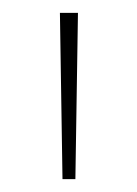

<svg xmlns="http://www.w3.org/2000/svg" viewBox="-20 -978 212 298"><path d="M77 -700 73 -958H101L97 -700Z"/></svg>

Font: Noto Sans Khmer UI Thin
Style: Regular
Weight: 100
Designer: Danh Hong and the Monotype Design Team
Foundry: Monotype Imaging Inc.
Version: Version 2.002; ttfautohint (v1.8.4.7-5d5b)